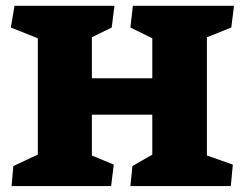

<svg xmlns="http://www.w3.org/2000/svg" viewBox="-20 -627 826 647"><path d="M107.4 -498V-106L24.9 -67.4L19 0H354.5L363.3 -72.3L289.6 -103V-240.7H493.2V-106L426.3 -67.4L419.4 0H757.8L764.6 -72.3L677.2 -103V-501.5L759.3 -534.2L768.6 -607.4H427.7L419.4 -534.2L493.2 -498V-363.3H289.6V-501.5L356.4 -534.2L365.7 -607.4H28.8L16.6 -534.2Z"/></svg>

Font: Neuton ExtraBold
Style: Regular
Weight: 800
Designer: Brian M Zick
Foundry: Brian M Zick
Version: Version 1.560